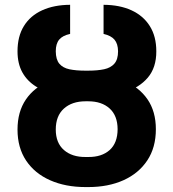

<svg xmlns="http://www.w3.org/2000/svg" viewBox="-20 -757 711 787"><path d="M330.7 -451.8H341.8Q425.9 -451.8 488.1 -425.8Q550.3 -399.8 584.6 -349.9Q618.9 -299.9 618.9 -227.5Q618.9 -152.3 583.7 -99.4Q548.5 -46.4 486.2 -18.3Q423.8 9.8 341.8 9.8H330.7Q248.5 9.8 185.5 -18.1Q122.5 -45.9 87.1 -98.7Q51.8 -151.6 51.8 -226Q51.8 -298.8 86.1 -349.2Q120.4 -399.5 183.3 -425.6Q246.2 -451.8 330.7 -451.8ZM341.8 -341.8H330.7Q275.1 -341.8 241.8 -311.8Q208.6 -281.8 208.6 -226Q208.6 -171.3 242 -142.1Q275.4 -113 330.7 -113.5H341.8Q396.8 -113 429.3 -141.8Q461.8 -170.7 462.1 -227.5Q461.8 -283 429.3 -312.4Q396.8 -341.8 341.8 -341.8ZM328.5 -467.4H342.2Q379.8 -467.4 406.9 -473.2Q434 -479 448.9 -496.2Q463.9 -513.5 463.9 -546.7Q463.6 -577.6 449.3 -594.4Q435.1 -611.1 404.5 -618V-737.3Q470.4 -737 518.9 -714.8Q567.4 -692.6 594 -650.2Q620.7 -607.9 620.7 -546.7Q621 -480.3 585.8 -438.7Q550.6 -397.2 487.8 -377.7Q425.1 -358.2 342.2 -358H328.5Q266.4 -358 215.4 -368.8Q164.4 -379.5 127.8 -402.1Q91.3 -424.8 71.5 -460.6Q51.8 -496.5 51.8 -546.7Q51.8 -608.2 78.1 -650.5Q104.4 -692.9 153 -714.9Q201.6 -737 267.4 -737.3V-618Q236.7 -611.4 222.7 -594.7Q208.6 -577.9 208.6 -546.7Q208.9 -512.9 223.3 -495.8Q237.8 -478.7 264.7 -473Q291.6 -467.4 328.5 -467.4Z"/></svg>

Font: Inter V
Style: 
Weight: 400
Designer: Rasmus Andersson
Foundry: rsms
Version: Version 4.000;git-a3f224843